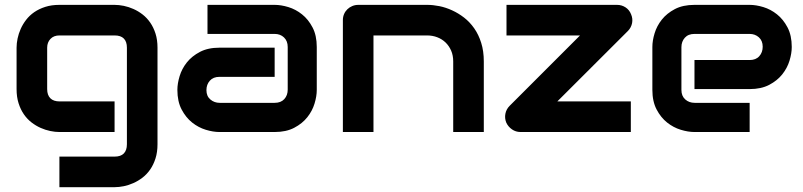

<svg xmlns="http://www.w3.org/2000/svg" viewBox="-20 -548 3332 797"><path d="M633.8 50.8Q633.8 83.5 625.5 109.6Q617.2 135.7 603.5 155.5Q589.8 175.3 571.8 189.2Q553.7 203.1 533.9 211.9Q514.2 220.7 493.9 224.9Q473.6 229 455.6 229H226.6V102.1H455.6Q481.4 102.1 494.1 88.9Q506.8 75.7 506.8 50.8V-350.1Q506.8 -375 494.1 -387.9Q481.4 -400.9 455.6 -400.9H226.6Q203.1 -400.9 189.5 -386.5Q175.8 -372.1 175.8 -350.1V-178.2Q175.8 -153.3 189 -140.1Q202.1 -127 227.5 -127H455.6V0H226.6Q208.5 0 188.5 -4.2Q168.5 -8.3 148.7 -17.1Q128.9 -25.9 110.8 -39.8Q92.8 -53.7 79.1 -73.5Q65.4 -93.3 57.1 -119.4Q48.8 -145.5 48.8 -178.2V-350.1Q48.8 -368.2 53 -388.2Q57.1 -408.2 65.9 -428Q74.7 -447.8 88.6 -465.8Q102.5 -483.9 122.3 -497.6Q142.1 -511.2 168 -519.5Q193.8 -527.8 226.6 -527.8H455.6Q473.6 -527.8 493.9 -523.7Q514.2 -519.5 533.9 -510.7Q553.7 -502 571.8 -488Q589.8 -474.1 603.5 -454.3Q617.2 -434.6 625.5 -408.7Q633.8 -382.8 633.8 -350.1Z M1294.9 -174.8Q1294.9 -148.4 1285.6 -117.9Q1276.4 -87.4 1255.6 -61.3Q1234.9 -35.2 1201.4 -17.6Q1168 0 1120.1 0H891.1Q864.7 0 834.2 -9.3Q803.7 -18.6 777.6 -39.3Q751.5 -60.1 733.9 -93.5Q716.3 -127 716.3 -174.8Q716.3 -201.2 725.6 -231.9Q734.9 -262.7 755.6 -288.8Q776.4 -314.9 809.8 -332.5Q843.3 -350.1 891.1 -350.1H1120.1V-229H891.1Q865.2 -229 851.1 -213.1Q836.9 -197.3 836.9 -173.8Q836.9 -148.9 853.3 -135Q869.6 -121.1 892.1 -121.1H1120.1Q1146 -121.1 1160.2 -136.7Q1174.3 -152.3 1174.3 -175.8V-353Q1174.3 -377.9 1158.9 -392.6Q1143.6 -407.2 1120.1 -407.2H841.3V-527.8H1120.1Q1146.5 -527.8 1177 -518.6Q1207.5 -509.3 1233.6 -488.5Q1259.8 -467.8 1277.3 -434.3Q1294.9 -400.9 1294.9 -353Z M1988.3 0H1861.3V-293Q1861.3 -317.9 1852.8 -337.6Q1844.2 -357.4 1829.6 -371.6Q1814.9 -385.7 1795.2 -393.3Q1775.4 -400.9 1752.4 -400.9H1530.3V0H1403.3V-464.8Q1403.3 -478 1408.2 -489.5Q1413.1 -501 1421.9 -509.5Q1430.7 -518.1 1442.4 -522.9Q1454.1 -527.8 1467.3 -527.8H1753.4Q1777.3 -527.8 1804 -522.5Q1830.6 -517.1 1856.7 -505.1Q1882.8 -493.2 1906.5 -474.9Q1930.2 -456.5 1948.5 -430.4Q1966.8 -404.3 1977.5 -370.1Q1988.3 -335.9 1988.3 -293Z M2599.6 -488.8Q2607.4 -470.7 2603.8 -452.1Q2600.1 -433.6 2586.9 -419.9L2293.5 -127H2598.6V0H2140.6Q2121.1 0 2105.2 -11Q2089.4 -22 2081.5 -39.1Q2074.2 -57.1 2077.9 -75.9Q2081.5 -94.7 2095.7 -108.9L2387.7 -400.9H2082.5V-527.8H2541.5Q2560.5 -527.8 2576.4 -517.6Q2592.3 -507.3 2599.6 -488.8Z M3266.6 -353Q3266.6 -326.7 3257.3 -296.1Q3248 -265.6 3227.3 -239.5Q3206.5 -213.4 3173.1 -195.8Q3139.6 -178.2 3091.8 -178.2H2862.8V-298.8H3091.8Q3117.7 -298.8 3131.8 -314.7Q3146 -330.6 3146 -354Q3146 -378.9 3130.1 -393.1Q3114.3 -407.2 3091.8 -407.2H2862.8Q2836.9 -407.2 2822.8 -391.4Q2808.6 -375.5 2808.6 -352.1V-174.8Q2808.6 -149.4 2824.5 -135.3Q2840.3 -121.1 2863.8 -121.1H3091.8V0H2862.8Q2836.4 0 2805.9 -9.3Q2775.4 -18.6 2749.3 -39.3Q2723.1 -60.1 2705.6 -93.5Q2688 -127 2688 -174.8V-353Q2688 -379.4 2697.3 -409.9Q2706.5 -440.4 2727.3 -466.6Q2748 -492.7 2781.5 -510.3Q2814.9 -527.8 2862.8 -527.8H3091.8Q3118.2 -527.8 3148.7 -518.6Q3179.2 -509.3 3205.3 -488.5Q3231.4 -467.8 3249 -434.3Q3266.6 -400.9 3266.6 -353Z"/></svg>

Font: Audiowide
Style: Regular
Weight: 400
Version: Version 1.003